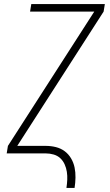

<svg xmlns="http://www.w3.org/2000/svg" viewBox="-20 -755 540 945"><path d="M307 170Q310 150 311 130Q312 110 309 90.5Q306 71 298 53.5Q290 36 276.5 23.5Q263 11 244 5.5Q225 0 205 0H13L19 -37L444 -698H128L134 -735H496L490 -698L65 -37H205Q231 -37 255 -31Q279 -25 298 -11Q317 3 329.5 24Q342 45 347 69Q352 93 351.5 119Q351 145 347 170Z"/></svg>

Font: Iosevka Extralight Oblique
Style: Regular
Weight: 200
Italic angle: -9°
Monospace: yes
Designer: Belleve Invis
Foundry: Belleve Invis
Version: Version 32.5.0; ttfautohint (v1.8.4)